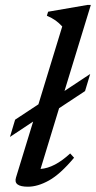

<svg xmlns="http://www.w3.org/2000/svg" viewBox="-20 -730 380 762"><path d="M40 -255 132.5 -316 227 -625Q214 -639 200.5 -648.8Q187 -658.5 166 -667.5L171 -683.5L327.5 -710.5H340.5L236 -369L338 -436.5L317.5 -368.5L214.5 -300.5L141 -59.5Q196.5 -63.5 258.5 -121L274 -104Q219.5 -39 174.8 -14Q130 11 91 11Q32 11 43.5 -25.5L111.5 -247.5L19.5 -186.5Z"/></svg>

Font: Newsreader Text Medium
Style: Italic
Weight: 500
Italic angle: -17°
Designer: Hugues Gentile
Foundry: Production Type
Version: Version 1.001